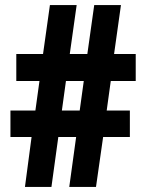

<svg xmlns="http://www.w3.org/2000/svg" viewBox="-20 -734 567 754"><path d="M415 -416 399 -300H490V-196H385L357 0H252L279 -196H209L182 0H78L104 -196H21V-300H119L135 -416H44V-522H149L176 -714H281L254 -522H323L350 -714H455L428 -522H513V-416ZM223 -300H293L309 -416H239Z"/></svg>

Font: Noto Sans Lao Looped ExtraCondensed ExtraBold
Style: Regular
Weight: 800
Width: 2
Designer: Mark Frömberg, Ben Mitchell
Foundry: The Fontpad Ltd
Version: Version 1.002; ttfautohint (v1.8.4.7-5d5b)